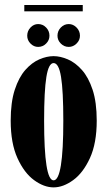

<svg xmlns="http://www.w3.org/2000/svg" viewBox="-20 -760 442 790"><path d="M200.5 11Q161 11 120.2 -18.8Q79.5 -48.5 51.8 -109.5Q24 -170.5 24 -263.5Q24 -339.5 40.8 -390.8Q57.5 -442 84.2 -472.2Q111 -502.5 141.8 -515.8Q172.5 -529 200.5 -529Q228 -529 259 -515.8Q290 -502.5 317 -472.2Q344 -442 361 -390.8Q378 -339.5 378 -263.5Q378 -170.5 350 -109.5Q322 -48.5 281 -18.8Q240 11 200.5 11ZM200.5 -18Q240.5 -18 240.5 -263.5Q240.5 -386 231.2 -443.2Q222 -500.5 200.5 -500.5Q180 -500.5 170.8 -443.2Q161.5 -386 161.5 -263.5Q161.5 -18 200.5 -18ZM263 -567Q244 -567 230.2 -580.8Q216.5 -594.5 216.5 -613Q216.5 -632.5 230.2 -646.8Q244 -661 263 -661Q281 -661 295 -646.8Q309 -632.5 309 -613Q309 -594.5 295 -580.8Q281 -567 263 -567ZM137 -567Q119 -567 105.5 -580.8Q92 -594.5 92 -613Q92 -632.5 105.5 -646.8Q119 -661 137 -661Q156 -661 169.8 -646.8Q183.5 -632.5 183.5 -613Q183.5 -594.5 169.8 -580.8Q156 -567 137 -567ZM80 -713.5V-739.5H320.5V-713.5Z"/></svg>

Font: Imbue 50pt ExtraBold
Style: Regular
Weight: 800
Designer: Tyler Finck
Foundry: Etcetera Type Company
Version: Version 1.102; ttfautohint (v1.8.3)